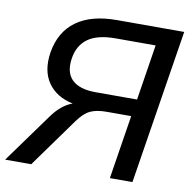

<svg xmlns="http://www.w3.org/2000/svg" viewBox="-87 -784 862 863"><g transform="rotate(10 344.0 -352.5)"><path d="M-8 0 154 -224Q196 -283 247 -301Q171 -317 133.5 -371Q96 -425 109 -510Q125 -606 193 -655.5Q261 -705 378 -705H685L573 0H470L516 -291H404Q358 -291 329.5 -277.5Q301 -264 273 -225L111 0ZM340 -369H529L569 -623H387Q303 -623 260 -591.5Q217 -560 208 -500Q198 -435 232 -402Q266 -369 340 -369Z"/></g></svg>

Font: Winston Medium
Style: Italic
Weight: 500
Italic angle: -9°
Designer: Original fonts by Vernon Adams / Changes by Cristiano Sobral
Foundry: Original fonts by Vernon Adams / Changes by Cristiano Sobral
Version: Version 2.503;July 17, 2020;FontCreator 13.0.0.2655 64-bit